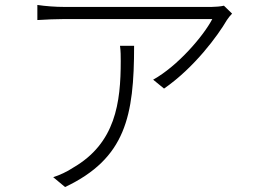

<svg xmlns="http://www.w3.org/2000/svg" viewBox="-20 -730 1040 776"><path d="M465 -545C468 -523 468 -503 468 -483C468 -315 447 -151 275 -52C253 -37 219 -21 195 -14L243 26C488 -90 522 -261 522 -545ZM885 -707C874 -704 849 -702 835 -702H240C205 -702 164 -705 131 -710V-649C166 -651 205 -653 240 -653H838C802 -584 698 -463 599 -408L643 -372C766 -457 861 -587 897 -649C903 -658 911 -668 918 -675Z"/></svg>

Font: Genne Gothic Light
Style: Regular
Weight: 300
Designer: Ryoko NISHIZUKA (kana & ideographs); Paul D. Hunt (Latin, Greek & Cyrillic); Wenlong ZHANG (bopomofo); Sandoll Communica
Foundry: Adobe Systems Incorporated
Version: Version 1.004;PS 1.004;hotconv 16.6.51;makeotf.lib2.5.65220